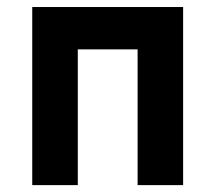

<svg xmlns="http://www.w3.org/2000/svg" viewBox="-20 -538 626 558"><path d="M379.9 0V-394.5H206.1V0H73.7V-517.6H512.2V0Z"/></svg>

Font: CaskaydiaMono NF
Style: Bold
Weight: 700
Designer: Aaron Bell
Foundry: Saja Typeworks
Version: Version 2111.001; ttfautohint (v1.8.4);Nerd Fonts 3.1.1